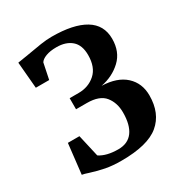

<svg xmlns="http://www.w3.org/2000/svg" viewBox="-175 -883 971 1021"><g transform="rotate(-30 310.5 -372.5)"><path d="M131 -731Q181 -740 217.5 -745.5Q254 -751 285 -751Q418 -751 488.5 -708.5Q559 -666 559 -581Q559 -501 508.5 -453.5Q458 -406 385 -392Q479 -389 529.5 -342.5Q580 -296 580 -221Q580 -111 510 -52.5Q440 6 279 6Q224 6 182.5 -2Q141 -10 97 -24Q71 -33 57 -35L78 -219H149L180 -83Q222 -55 294 -55Q353 -55 383 -95.5Q413 -136 413 -213Q413 -272 381 -312Q349 -352 271 -352H205V-420H260Q321 -420 363 -457.5Q405 -495 405 -570Q405 -631 371 -660.5Q337 -690 279 -690Q240 -690 214 -680Q188 -670 179 -655L159 -558H77L63 -720Q73 -721 131 -731Z"/></g></svg>

Font: Koeln Type Serif
Style: Bold
Weight: 700
Designer: Eben Sorkin
Foundry: Eben Sorkin
Version: Version 2.002